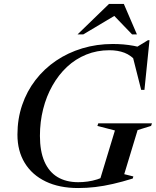

<svg xmlns="http://www.w3.org/2000/svg" viewBox="-20 -938 788 969"><path d="M375 -18.5Q398 -18.5 422.2 -21.8Q446.5 -25 471 -32.8Q495.5 -40.5 519 -53.5L479.5 -14.5L560 -279.5L471.5 -302.5L476 -315.5H747L742.5 -302.5L674.5 -281.5L607 -59L653 -47.5L650 -37Q597 -20.5 550.2 -9.8Q503.5 1 460.5 6Q417.5 11 374.5 11Q279.5 11 210.8 -22Q142 -55 105 -115.5Q68 -176 68 -258.5Q68 -338 91.8 -407.8Q115.5 -477.5 159.2 -534.2Q203 -591 262.8 -631.5Q322.5 -672 395.2 -694Q468 -716 549 -716Q576.5 -716 602.8 -713.8Q629 -711.5 654.5 -706.8Q680 -702 706 -694.5L652 -689.5L726.5 -735H734.5L709 -484.5H692.5L646.5 -666L672 -624.5Q641.5 -659 608 -671.8Q574.5 -684.5 532 -684.5Q469.5 -684.5 415.2 -662.5Q361 -640.5 318.2 -600.5Q275.5 -560.5 244.8 -506.2Q214 -452 197.8 -387.5Q181.5 -323 181.5 -252.5Q181.5 -175 204.2 -122.8Q227 -70.5 270.2 -44.5Q313.5 -18.5 375 -18.5ZM371.5 -764.5 530 -918H605L671 -764.5H646.5L543.5 -871.5H580L400.5 -764.5Z"/></svg>

Font: Newsreader 60pt Medium
Style: Italic
Weight: 500
Italic angle: -17°
Designer: Hugues Gentile
Foundry: Production Type
Version: Version 1.003